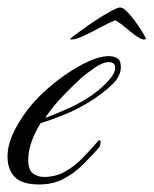

<svg xmlns="http://www.w3.org/2000/svg" viewBox="-28 -483 408 510"><path d="M76 7Q30 7 11 -13Q-8 -33 -8 -67Q-8 -100 10.5 -136.5Q29 -173 57 -206Q74 -226 99 -248Q124 -270 153 -289.5Q182 -309 210.5 -321.5Q239 -334 261 -334Q273 -334 283 -328.5Q293 -323 293 -305Q293 -280 269 -257.5Q245 -235 215 -216Q181 -194 144 -179Q107 -164 80 -156Q65 -132 56 -107Q47 -82 47 -58Q47 -32 59.5 -22.5Q72 -13 89 -13Q120 -13 145.5 -27.5Q171 -42 193 -65Q215 -88 235 -111Q239 -111 239 -105Q239 -96 235 -91Q215 -68 191.5 -45Q168 -22 140 -7.5Q112 7 76 7ZM92 -170Q118 -179 153.5 -195Q189 -211 216 -230Q222 -234 237 -246.5Q252 -259 265 -274.5Q278 -290 278 -302Q278 -318 262 -318Q245 -318 223.5 -303Q202 -288 189 -277Q165 -255 139 -228Q113 -201 92 -170ZM162 -378Q157 -378 159 -380Q159 -381 173 -391.5Q187 -402 207 -416Q227 -430 247.5 -442.5Q268 -455 282 -461Q286 -463 292 -463Q299 -463 310.5 -451Q322 -439 333.5 -423Q345 -407 352.5 -394Q360 -381 360 -380Q358 -378 355 -378Q347 -378 333 -388Q319 -398 304.5 -410.5Q290 -423 278 -429Q262 -423 239 -410.5Q216 -398 195 -388Q174 -378 162 -378Z"/></svg>

Font: Luxurious Script
Style: Regular
Weight: 400
Designer: Robert E. Leuschke
Foundry: Robert E. Leuschke
Version: Version 1.010; ttfautohint (v1.8.3)